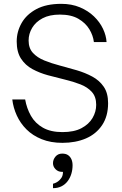

<svg xmlns="http://www.w3.org/2000/svg" viewBox="-20 -732 636 1000"><path d="M305 12Q244 12 197 -7Q150 -26 118 -58Q86 -90 67.5 -130.5Q49 -171 44 -214H111Q119 -168 141 -129Q163 -90 203.5 -67Q244 -44 305 -44Q366 -44 404.5 -64.5Q443 -85 462 -117.5Q481 -150 481 -186Q481 -228 458.5 -253Q436 -278 399 -292.5Q362 -307 318 -317.5Q274 -328 230 -340Q186 -352 149 -372Q112 -392 89.5 -426.5Q67 -461 67 -516Q67 -567 92.5 -612Q118 -657 169.5 -684.5Q221 -712 299 -712Q353 -712 396 -694Q439 -676 469.5 -646.5Q500 -617 516.5 -582Q533 -547 535 -513H469Q465 -547 445.5 -579.5Q426 -612 388.5 -634Q351 -656 292 -656Q238 -656 202 -637Q166 -618 147.5 -587Q129 -556 129 -521Q129 -481 151.5 -456.5Q174 -432 211 -417Q248 -402 292 -390.5Q336 -379 380 -366Q424 -353 461 -333Q498 -313 520.5 -280Q543 -247 543 -195Q543 -127 512 -80.5Q481 -34 427.5 -11Q374 12 305 12ZM256 248Q256 248 256 242Q256 236 256 230.5Q256 225 256 225Q256 225 264 222.5Q272 220 282 213Q292 206 300 194Q308 182 308 163Q307 163 305 163Q303 163 302 163Q283 163 269.5 149.5Q256 136 256 118Q256 99 269 83.5Q282 68 304 68Q323 68 334.5 76Q346 84 352 97.5Q358 111 358 129Q358 152 351.5 173.5Q345 195 332 212Q319 229 300 238.5Q281 248 256 248Z"/></svg>

Font: Inclusive Sans Light
Style: Regular
Weight: 300
Designer: Olivia King
Foundry: Olivia King
Version: Version 2.004